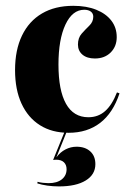

<svg xmlns="http://www.w3.org/2000/svg" viewBox="-20 -450 454 667"><path d="M218.5 11.3Q160.5 11.3 119 -14.9Q77.4 -41.1 54.8 -89.9Q32.3 -138.7 32.3 -206.5Q32.3 -276.6 56.5 -326.6Q80.6 -376.6 125.8 -403.2Q171 -429.8 234.7 -429.8Q280.6 -429.8 314.5 -416.1Q348.4 -402.4 366.9 -378.2Q385.5 -354 385.5 -321Q385.5 -288.7 364.5 -267.7Q343.5 -246.8 309.7 -246.8Q282.3 -246.8 266.5 -260.1Q250.8 -273.4 250.8 -295.2Q250.8 -318.5 263.7 -333.1Q276.6 -347.6 290.3 -360.9Q304 -374.2 304 -391.9Q304 -403.2 295.6 -409.7Q287.1 -416.1 272.6 -416.1Q231.5 -416.1 207.3 -364.5Q183.1 -312.9 183.1 -225.8Q183.1 -136.3 209.3 -89.5Q235.5 -42.7 287.1 -42.7Q321 -42.7 345.2 -64.1Q369.4 -85.5 386.3 -129L395.2 -125.8Q372.6 -57.3 327.8 -23Q283.1 11.3 218.5 11.3ZM184.7 197.6Q164.5 197.6 144.4 194.8Q124.2 191.9 109.7 187.1L110.5 181.5Q118.5 183.9 129.4 185.1Q140.3 186.3 148.4 186.3Q178.2 186.3 194.8 173Q211.3 159.7 211.3 137.9Q211.3 122.6 202 113.7Q192.7 104.8 175 104.8Q172.6 104.8 169.4 105.2Q166.1 105.6 164.5 105.6L204.8 6.5H212.1L175.8 96.8Q189.5 78.2 207.7 69Q225.8 59.7 246 59.7Q275.8 59.7 293.5 75.8Q311.3 91.9 311.3 120.2Q311.3 156.5 277.8 177Q244.4 197.6 184.7 197.6Z"/></svg>

Font: Playfair 144pt SemiCondensed Black
Style: Regular
Weight: 900
Width: 4
Designer: Claus Eggers Sørensen
Foundry: Claus Eggers Sørensen
Version: Version 2.203